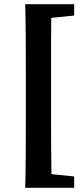

<svg xmlns="http://www.w3.org/2000/svg" viewBox="-20 -735 388 914"><path d="M100 159Q102 82 102.5 2Q103 -78 103 -158V-398Q103 -477 102.5 -556.5Q102 -636 100 -715H333V-661L224 -650Q223 -588 223 -525Q223 -462 223 -398V-158Q223 -96 223.5 -32.5Q224 31 225 94L333 105V159Z"/></svg>

Font: Source Serif 4
Style: Bold
Weight: 700
Designer: Frank Grießhammer
Foundry: Adobe
Version: Version 4.005;hotconv 1.1.0;makeotfexe 2.6.0